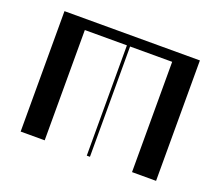

<svg xmlns="http://www.w3.org/2000/svg" viewBox="-100 -712 980 854"><g transform="rotate(20 390.5 -285.0)"><path d="M70 -570H711V0H597.2V-522H398V0H383V-522H183.8V0H70Z"/></g></svg>

Font: Facade Sud
Style: Regular
Weight: 100
Designer: Éléonore Fines
Foundry: Velvetyne Type Foundry
Version: Version 1.001;Glyphs 3.2 (3202)